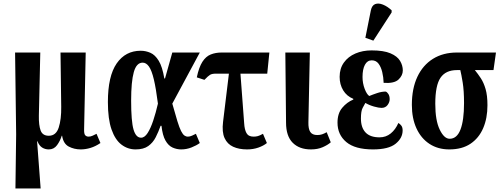

<svg xmlns="http://www.w3.org/2000/svg" viewBox="-20 -832 2826 1082"><path d="M67 230 71 -75 65 -536H207L199 -180Q198 -126 209 -96.5Q220 -67 255 -67Q296 -67 311 -113.5Q326 -160 325 -230L321 -536H463L454 -105Q453 -77 460.5 -69.5Q468 -62 479 -62Q491 -62 502.5 -67.5Q514 -73 524 -78L546 -26Q518 -7 490 1.5Q462 10 435 10Q398 10 367.5 -6Q337 -22 330 -67H328Q319 -38 301.5 -14Q284 10 255 10Q234 10 217.5 -0.5Q201 -11 191 -36H189L209 230Z M744 10Q700 10 664.5 -17Q629 -44 608.5 -102.5Q588 -161 588 -257Q588 -403 637.5 -474.5Q687 -546 773 -546Q801 -546 827.5 -534.5Q854 -523 874.5 -489.5Q895 -456 906 -390H910L951 -536H1106L951 -248Q968 -187 979.5 -149.5Q991 -112 1000.5 -93.5Q1010 -75 1019 -68.5Q1028 -62 1039 -62Q1050 -62 1062 -67.5Q1074 -73 1084 -78L1106 -26Q1087 -12 1059 -1Q1031 10 1001 10Q976 10 952.5 -0.5Q929 -11 912.5 -40Q896 -69 890 -123H885Q873 -89 857.5 -58.5Q842 -28 815.5 -9Q789 10 744 10ZM775 -56Q795 -56 812 -82.5Q829 -109 843.5 -152.5Q858 -196 870 -248Q859 -334 847 -384.5Q835 -435 819.5 -457Q804 -479 784 -479Q749 -479 734 -425.5Q719 -372 719 -265Q719 -148 732.5 -102Q746 -56 775 -56Z M1372 10Q1327 10 1294 -5Q1261 -20 1245.5 -54Q1230 -88 1237 -145L1270 -417H1197Q1175 -417 1164 -410.5Q1153 -404 1132 -382L1089 -396Q1101 -453 1120.5 -483.5Q1140 -514 1167.5 -525Q1195 -536 1229 -536H1498L1486 -417H1335L1356 -137Q1358 -102 1369 -82Q1380 -62 1409 -62Q1422 -62 1433 -65Q1444 -68 1462 -78L1484 -26Q1466 -11 1436.5 -0.5Q1407 10 1372 10Z M1732 10Q1667 10 1629.5 -27.5Q1592 -65 1592 -141L1588 -536H1726L1718 -143Q1717 -106 1728.5 -88.5Q1740 -71 1768 -71Q1783 -71 1795 -75Q1807 -79 1821 -87L1844 -30Q1827 -15 1798.5 -2.5Q1770 10 1732 10Z M2082 10Q1981 10 1931.5 -31.5Q1882 -73 1882 -141Q1882 -193 1908.5 -224.5Q1935 -256 1971 -271V-275Q1934 -290 1914 -323Q1894 -356 1894 -399Q1894 -446 1918 -479.5Q1942 -513 1983 -530.5Q2024 -548 2074 -548Q2142 -548 2180.5 -531.5Q2219 -515 2234.5 -489Q2250 -463 2250 -435Q2250 -407 2226 -384Q2202 -361 2142 -365Q2141 -397 2134 -426Q2127 -455 2113 -473.5Q2099 -492 2075 -492Q2050 -492 2036.5 -467Q2023 -442 2023 -398Q2023 -363 2035 -331.5Q2047 -300 2061 -291Q2080 -299 2105.5 -307.5Q2131 -316 2153 -316Q2161 -314 2168.5 -302.5Q2176 -291 2176 -273Q2176 -256 2164 -240Q2152 -224 2130 -224Q2115 -224 2088 -231.5Q2061 -239 2039 -252Q2033 -241 2023.5 -223.5Q2014 -206 2014 -164Q2014 -113 2040 -85.5Q2066 -58 2119 -58Q2155 -58 2182 -80Q2209 -102 2225 -139Q2235 -133 2242 -123.5Q2249 -114 2249 -97Q2249 -54 2209.5 -22Q2170 10 2082 10ZM2084 -603 2039 -619 2070 -774Q2076 -802 2094.5 -809Q2113 -816 2138 -806Q2163 -796 2187 -774V-762Z M2512 10Q2448 10 2400.5 -21Q2353 -52 2327 -108.5Q2301 -165 2301 -241Q2301 -333 2332 -399Q2363 -465 2420 -500.5Q2477 -536 2555 -536H2775L2761 -437H2656Q2674 -415 2690 -390.5Q2706 -366 2716.5 -330Q2727 -294 2727 -239Q2727 -166 2703 -110Q2679 -54 2631.5 -22Q2584 10 2512 10ZM2514 -50Q2555 -50 2575 -102Q2595 -154 2595 -251Q2595 -321 2587.5 -367Q2580 -413 2574 -437H2555Q2492 -437 2462.5 -394Q2433 -351 2433 -247Q2433 -153 2458 -101.5Q2483 -50 2514 -50Z"/></svg>

Font: Noto Serif ExtraCondensed
Style: Bold
Weight: 700
Width: 2
Designer: Monotype Design Team
Foundry: Monotype Imaging Inc.
Version: Version 2.014; ttfautohint (v1.8.4.7-5d5b)